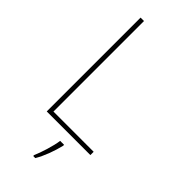

<svg xmlns="http://www.w3.org/2000/svg" viewBox="-294 -763 1033 1033"><g transform="rotate(45 223.0 -246.5)"><path d="M94 0H426V-25H120V-714H94ZM287 68V61H257C252 103 227 181 212 214V221H228C255 175 275 118 287 68Z"/></g></svg>

Font: Noto Sans Gujarati SemiCondensed Thin
Style: Regular
Weight: 100
Width: 4
Designer: Jelle Bosma - Monotype Design Team, Universal Thirst
Foundry: Monotype Imaging Inc.
Version: Version 2.106